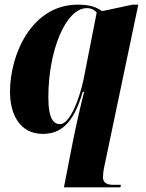

<svg xmlns="http://www.w3.org/2000/svg" viewBox="-20 -566 626 826"><path d="M294 40 255 240H498L500 229H466C436 229 423 217 423 197C423 186 425 167 429 149L575 -546H550L419 -518C397 -533 373 -546 315 -546C116 -546 23 -332 23 -171C23 -76 64 10 164 10C240 10 296 -33 336 -171H342C329 -123 306 -20 294 40ZM238 -32C211 -32 188 -54 188 -148C188 -347 262 -531 354 -531C373 -531 387 -523 396 -512L340 -227C321 -136 280 -32 238 -32Z"/></svg>

Font: Noto Serif Display Condensed Black
Style: Italic
Weight: 900
Width: 3
Italic angle: -12°
Designer: Monotype Design Team
Foundry: Monotype Imaging Inc.
Version: Version 2.009